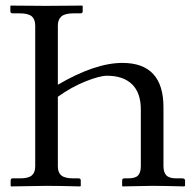

<svg xmlns="http://www.w3.org/2000/svg" viewBox="-20 -666 698 687"><path d="M187 -319.8V-70.8Q187 -48.3 199.7 -38.1Q212.4 -27.8 242.2 -27.8H261.2Q269 -27.8 269 -20V-1L267.1 1Q188 -1 147.9 -1L20 1L18.1 -1V-20Q18.1 -27.8 24.9 -27.8H51.8Q81.5 -27.8 93.8 -38.3Q106 -48.8 106 -70.8V-574.2Q106 -597.2 93.3 -607.7Q80.6 -618.2 51.8 -618.2H24.9Q17.1 -618.2 17.1 -626V-645L19 -646Q106 -645 145 -645L273.9 -646L275.9 -645V-626Q275.9 -618.2 268.1 -618.2H242.2Q212.4 -618.2 199.7 -607.2Q187 -596.2 187 -574.2V-362.8Q320.3 -440.9 418 -440.9Q564.9 -440.9 564.9 -282.2V-71.8Q564.9 -49.3 575.2 -38.6Q585.4 -27.8 610.8 -27.8H631.8Q642.1 -27.8 642.1 -20V-1L639.2 1Q564.9 -1 522.9 -1L418.9 1L417 -1V-20Q417 -27.8 424.8 -27.8H438Q464.4 -27.8 474.1 -38.3Q483.9 -48.8 483.9 -71.8V-273.9Q483.9 -334 452.4 -364.5Q420.9 -395 362.8 -395Q336.9 -395 286.1 -374.8Q235.4 -354.5 187 -319.8Z"/></svg>

Font: Linux Libertine Display G
Style: Regular
Weight: 400
Designer: Philipp H. Poll
Foundry: Philipp H. Poll
Version: Version 5.0.9